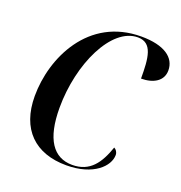

<svg xmlns="http://www.w3.org/2000/svg" viewBox="-132 -840 909 963"><g transform="rotate(20 322.5 -358.0)"><path d="M326 10C471 10 542 -64 542 -123C542 -138 533 -151 522 -156C491 -66 448 -2 353 -2C252 -2 196 -83 196 -250C196 -485 305 -716 445 -716C524 -716 530 -636 530 -527C596 -527 645 -556 645 -612C645 -680 584 -726 460 -726C178 -726 59 -466 59 -263C59 -86 159 10 326 10Z"/></g></svg>

Font: Noto Serif Display SemiCondensed SemiBold
Style: Italic
Weight: 600
Width: 4
Italic angle: -12°
Designer: Monotype Design Team
Foundry: Monotype Imaging Inc.
Version: Version 2.009